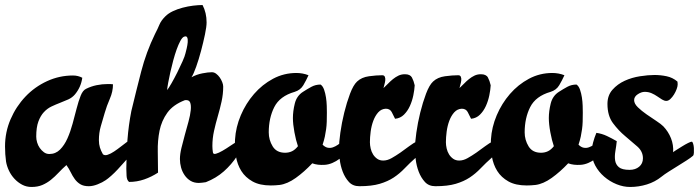

<svg xmlns="http://www.w3.org/2000/svg" viewBox="-25 -740 2778 763"><path d="M265 -440Q285 -440 302 -431Q297 -394 273 -365Q262 -352 246.5 -345Q231 -338 214 -331.5Q197 -325 180 -317Q163 -309 149.5 -294.5Q136 -280 127.5 -257Q119 -234 119 -197Q119 -186 122.5 -174Q126 -162 133 -152Q140 -142 149.5 -135Q159 -128 171 -128Q196 -128 213.5 -145.5Q231 -163 243 -190Q255 -217 263.5 -248.5Q272 -280 279.5 -309Q287 -338 295.5 -359.5Q304 -381 317 -387Q337 -397 359 -401.5Q381 -406 403 -406Q408 -406 413.5 -406Q419 -406 424 -405Q424 -376 411.5 -347.5Q399 -319 391 -291Q383 -264 375.5 -238Q368 -212 368 -183Q368 -167 372 -154Q376 -141 384 -127Q391 -121 403 -125Q415 -129 428.5 -138Q442 -147 456 -158Q470 -169 481 -177Q493 -182 493.5 -174.5Q494 -167 496 -151Q497 -140 495 -131.5Q493 -123 486 -115Q478 -106 466.5 -93Q455 -80 442.5 -66.5Q430 -53 417 -41.5Q404 -30 395 -24Q382 -15 363 -7.5Q344 0 328 0Q307 0 294 -8Q281 -16 272 -28.5Q263 -41 256 -55.5Q249 -70 239 -84Q222 -69 207.5 -53.5Q193 -38 177.5 -25.5Q162 -13 143.5 -5Q125 3 100 3Q80 3 63 -6Q46 -15 32.5 -29.5Q19 -44 10.5 -62Q2 -80 -1 -98Q-3 -112 -4 -127.5Q-5 -143 -5 -158Q-5 -215 17 -266Q39 -317 76 -356Q113 -395 162 -417.5Q211 -440 265 -440Z M780 -720Q796 -689 796 -651Q796 -634 789.5 -603Q783 -572 774 -538Q765 -504 754.5 -474.5Q744 -445 736 -433Q756 -444 779 -448.5Q802 -453 817 -453Q826 -453 834 -447Q842 -441 848 -432.5Q854 -424 858 -414Q862 -404 862 -396Q862 -366 855.5 -336.5Q849 -307 840.5 -278Q832 -249 825.5 -219.5Q819 -190 819 -160Q819 -154 819.5 -147.5Q820 -141 821 -135Q822 -126 833 -129Q844 -132 859.5 -141Q875 -150 891 -161Q907 -172 919 -178Q919 -167 919.5 -159Q920 -151 920 -140Q920 -135 919.5 -130.5Q919 -126 918 -121Q895 -86 864.5 -59Q834 -32 793 -16Q790 -15 778.5 -14Q767 -13 765 -13Q746 -13 732 -21.5Q718 -30 708.5 -44Q699 -58 694.5 -74.5Q690 -91 690 -108Q690 -127 696 -152Q702 -177 709.5 -204Q717 -231 724 -256.5Q731 -282 733 -302Q735 -322 730.5 -333Q726 -344 710 -342Q663 -324 640 -292Q617 -260 609 -220.5Q601 -181 602 -137.5Q603 -94 603 -54Q577 -37 548 -27Q519 -17 488 -17Q479 -24 478 -41Q477 -58 477 -69Q477 -126 481.5 -184.5Q486 -243 497 -299Q516 -378 536 -455.5Q556 -533 591 -605Q602 -626 608.5 -642Q615 -658 632 -675Q644 -687 662 -695.5Q680 -704 701 -709.5Q722 -715 742.5 -717.5Q763 -720 780 -720ZM706 -594Q699 -591 691.5 -577Q684 -563 677 -543.5Q670 -524 663.5 -500Q657 -476 652 -453.5Q647 -431 643.5 -412Q640 -393 639 -382Q645 -389 656.5 -409Q668 -429 679.5 -452Q691 -475 700.5 -496.5Q710 -518 712 -528Q714 -535 717 -548Q720 -561 721 -572.5Q722 -584 719 -591Q716 -598 706 -594Z M1153 -450Q1178 -450 1201 -441Q1192 -421 1180.5 -401.5Q1169 -382 1146 -375Q1087 -358 1065 -314.5Q1043 -271 1043 -214Q1043 -184 1058.5 -158.5Q1074 -133 1108 -133Q1123 -133 1135.5 -139Q1148 -145 1159 -159Q1151 -182 1145 -214.5Q1139 -247 1139 -271Q1139 -298 1146.5 -328.5Q1154 -359 1179 -375Q1196 -386 1212.5 -395Q1229 -404 1249 -404Q1258 -398 1263 -383.5Q1268 -369 1270.5 -352.5Q1273 -336 1273.5 -319.5Q1274 -303 1274 -293Q1274 -272 1273.5 -256.5Q1273 -241 1271 -226.5Q1269 -212 1266 -197.5Q1263 -183 1257 -165Q1267 -155 1277.5 -153Q1288 -151 1298 -154.5Q1308 -158 1317.5 -164.5Q1327 -171 1336 -179Q1335 -175 1334.5 -164.5Q1334 -154 1333 -142.5Q1332 -131 1330.5 -121.5Q1329 -112 1326 -110Q1295 -87 1266 -85Q1237 -83 1216 -91Q1184 -57 1150.5 -33Q1117 -9 1086 -5Q1077 -4 1068 -3.5Q1059 -3 1051 -3Q1007 -3 978.5 -19Q950 -35 934 -60.5Q918 -86 912.5 -119Q907 -152 909 -186Q912 -235 932 -282Q952 -329 984.5 -366.5Q1017 -404 1060 -427Q1103 -450 1153 -450Z M1499 -390Q1508 -398 1517 -407.5Q1526 -417 1536.5 -425.5Q1547 -434 1558.5 -439.5Q1570 -445 1584 -445Q1605 -445 1612 -432Q1619 -419 1623 -401Q1622 -383 1617.5 -361Q1613 -339 1604 -319Q1595 -299 1580.5 -284.5Q1566 -270 1545 -268Q1539 -280 1532 -294Q1525 -308 1508 -308Q1490 -307 1478 -293.5Q1466 -280 1458.5 -260Q1451 -240 1448 -217Q1445 -194 1445 -175Q1445 -163 1448 -150Q1451 -137 1457.5 -126.5Q1464 -116 1474 -109Q1484 -102 1498 -102Q1514 -102 1531 -111.5Q1548 -121 1566 -133.5Q1584 -146 1601 -159Q1618 -172 1634 -179Q1638 -176 1640 -168Q1642 -160 1641.5 -150Q1641 -140 1638 -130.5Q1635 -121 1629 -115Q1603 -92 1583 -71Q1563 -50 1539.5 -34.5Q1516 -19 1484 -9.5Q1452 0 1403 0Q1377 0 1361.5 -17Q1346 -34 1337 -57.5Q1328 -81 1325 -106.5Q1322 -132 1322 -149Q1322 -173 1327.5 -212.5Q1333 -252 1343 -292.5Q1353 -333 1366 -367.5Q1379 -402 1394 -416Q1412 -433 1441.5 -437Q1471 -441 1494 -441Q1502 -441 1504.5 -434.5Q1507 -428 1506 -420Q1505 -412 1502.5 -403.5Q1500 -395 1499 -390Z M1801 -390Q1810 -398 1819 -407.5Q1828 -417 1838.5 -425.5Q1849 -434 1860.5 -439.5Q1872 -445 1886 -445Q1907 -445 1914 -432Q1921 -419 1925 -401Q1924 -383 1919.5 -361Q1915 -339 1906 -319Q1897 -299 1882.5 -284.5Q1868 -270 1847 -268Q1841 -280 1834 -294Q1827 -308 1810 -308Q1792 -307 1780 -293.5Q1768 -280 1760.5 -260Q1753 -240 1750 -217Q1747 -194 1747 -175Q1747 -163 1750 -150Q1753 -137 1759.5 -126.5Q1766 -116 1776 -109Q1786 -102 1800 -102Q1816 -102 1833 -111.5Q1850 -121 1868 -133.5Q1886 -146 1903 -159Q1920 -172 1936 -179Q1940 -176 1942 -168Q1944 -160 1943.5 -150Q1943 -140 1940 -130.5Q1937 -121 1931 -115Q1905 -92 1885 -71Q1865 -50 1841.5 -34.5Q1818 -19 1786 -9.5Q1754 0 1705 0Q1679 0 1663.5 -17Q1648 -34 1639 -57.5Q1630 -81 1627 -106.5Q1624 -132 1624 -149Q1624 -173 1629.5 -212.5Q1635 -252 1645 -292.5Q1655 -333 1668 -367.5Q1681 -402 1696 -416Q1714 -433 1743.5 -437Q1773 -441 1796 -441Q1804 -441 1806.5 -434.5Q1809 -428 1808 -420Q1807 -412 1804.5 -403.5Q1802 -395 1801 -390Z M2170 -450Q2195 -450 2218 -441Q2209 -421 2197.5 -401.5Q2186 -382 2163 -375Q2104 -358 2082 -314.5Q2060 -271 2060 -214Q2060 -184 2075.5 -158.5Q2091 -133 2125 -133Q2140 -133 2152.5 -139Q2165 -145 2176 -159Q2168 -182 2162 -214.5Q2156 -247 2156 -271Q2156 -298 2163.5 -328.5Q2171 -359 2196 -375Q2213 -386 2229.5 -395Q2246 -404 2266 -404Q2275 -398 2280 -383.5Q2285 -369 2287.5 -352.5Q2290 -336 2290.5 -319.5Q2291 -303 2291 -293Q2291 -272 2290.5 -256.5Q2290 -241 2288 -226.5Q2286 -212 2283 -197.5Q2280 -183 2274 -165Q2284 -155 2294.5 -153Q2305 -151 2315 -154.5Q2325 -158 2334.5 -164.5Q2344 -171 2353 -179Q2352 -175 2351.5 -164.5Q2351 -154 2350 -142.5Q2349 -131 2347.5 -121.5Q2346 -112 2343 -110Q2312 -87 2283 -85Q2254 -83 2233 -91Q2201 -57 2167.5 -33Q2134 -9 2103 -5Q2094 -4 2085 -3.5Q2076 -3 2068 -3Q2024 -3 1995.5 -19Q1967 -35 1951 -60.5Q1935 -86 1929.5 -119Q1924 -152 1926 -186Q1929 -235 1949 -282Q1969 -329 2001.5 -366.5Q2034 -404 2077 -427Q2120 -450 2170 -450Z M2576 -442Q2600 -442 2624 -437Q2648 -432 2667 -416Q2668 -412 2668 -404Q2668 -397 2664 -386Q2660 -375 2653.5 -364.5Q2647 -354 2639 -346.5Q2631 -339 2623 -339Q2615 -339 2606 -344.5Q2597 -350 2587 -357Q2577 -364 2564.5 -369.5Q2552 -375 2537 -375Q2524 -375 2509.5 -365.5Q2495 -356 2495 -342Q2495 -328 2510 -313.5Q2525 -299 2544.5 -285.5Q2564 -272 2583 -259.5Q2602 -247 2611 -238Q2631 -217 2641.5 -190.5Q2652 -164 2650 -135Q2653 -138 2663.5 -144.5Q2674 -151 2686 -158.5Q2698 -166 2709 -171.5Q2720 -177 2724 -177Q2727 -177 2729.5 -169Q2732 -161 2732.5 -151.5Q2733 -142 2732.5 -133Q2732 -124 2729 -121Q2720 -113 2703.5 -102.5Q2687 -92 2668.5 -80.5Q2650 -69 2632.5 -58Q2615 -47 2604 -38Q2578 -17 2545.5 -7Q2513 3 2479 3Q2452 3 2425 -8Q2398 -19 2376 -38Q2354 -57 2340.5 -82Q2327 -107 2327 -135Q2327 -155 2332 -174Q2337 -193 2345 -212Q2367 -209 2387 -199.5Q2407 -190 2426 -179Q2424 -160 2420.5 -139.5Q2417 -119 2419.5 -102.5Q2422 -86 2434.5 -75.5Q2447 -65 2477 -65Q2500 -65 2515 -77.5Q2530 -90 2530 -111Q2530 -138 2508 -157.5Q2486 -177 2459.5 -199Q2433 -221 2411 -250.5Q2389 -280 2389 -327Q2389 -361 2409 -383.5Q2429 -406 2457.5 -419Q2486 -432 2518.5 -437Q2551 -442 2576 -442Z"/></svg>

Font: Praegefest
Style: Regular
Weight: 600
Designer: Peter Wiegel nach alter Vorlage
Foundry: Peter Wiegel
Version: Version 1.000